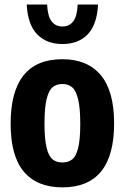

<svg xmlns="http://www.w3.org/2000/svg" viewBox="-20 -817 551 848"><path d="M27 -270.5Q27 -555.5 255.5 -555.5Q366 -555.5 425 -485.2Q484 -415 484 -272Q484 10.5 255.5 10.5Q144.5 10.5 85.8 -58.2Q27 -127 27 -270.5ZM334.5 -270Q334.5 -339.5 325.2 -378Q316 -416.5 299 -431.2Q282 -446 255.5 -446Q229 -446 212 -431.5Q195 -417 185.8 -379Q176.5 -341 176.5 -272.5Q176.5 -203.5 185.5 -165.8Q194.5 -128 211.5 -113.8Q228.5 -99.5 255.5 -99.5Q282.5 -99.5 299.5 -113.5Q316.5 -127.5 325.5 -164.8Q334.5 -202 334.5 -270ZM98 -797H188Q190.5 -746 207.8 -723Q225 -700 255.5 -700Q286.5 -700 303.8 -723Q321 -746 323 -797H413Q408.5 -708 367.2 -665.2Q326 -622.5 255.5 -622.5Q185.5 -622.5 144 -665.5Q102.5 -708.5 98 -797Z"/></svg>

Font: Encode Sans Condensed
Style: Bold
Weight: 700
Width: 3
Designer: Multiple Designers
Foundry: Impallari Type
Version: Version 2.000